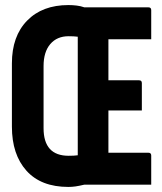

<svg xmlns="http://www.w3.org/2000/svg" viewBox="-20 -729 640 758"><path d="M250 -709Q267 -709 283 -707Q299 -705 313 -700H566Q577 -700 577 -689V-574H408V-412H529Q540 -412 540 -401V-293H408V-126H566Q577 -126 577 -115V0H313Q292 5 278 7Q264 9 250 9Q142 9 84.5 -55Q27 -119 27 -229V-479Q27 -586 87 -647.5Q147 -709 250 -709ZM152 -223Q152 -114 251 -114Q262 -114 271 -114.5Q280 -115 287 -116V-584Q272 -586 251 -586Q205 -586 178.5 -555Q152 -524 152 -468Z"/></svg>

Font: Recursive Mn Lnr St
Style: Bold
Weight: 700
Monospace: yes
Version: Version 1.079;hotconv 1.0.112;makeotfexe 2.5.65598; ttfautoh